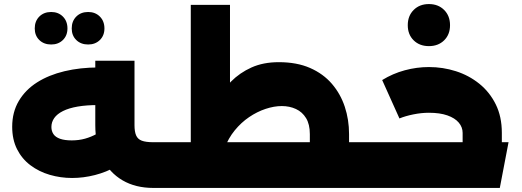

<svg xmlns="http://www.w3.org/2000/svg" viewBox="-20 -925 2567 945"><path d="M335 -49Q278 -49 225 -64.5Q172 -80 130 -111.5Q88 -143 64 -190.5Q40 -238 40 -301Q40 -373 72.5 -428Q105 -483 162.5 -519.5Q220 -556 297.5 -574.5Q375 -593 465 -593V-408Q406 -408 362.5 -400.5Q319 -393 290 -378.5Q261 -364 247 -344Q233 -324 233 -300Q233 -280 243 -265Q253 -250 275.5 -242Q298 -234 333 -234Q368 -234 398.5 -242.5Q429 -251 458 -267L553 -106Q504 -78 447.5 -63.5Q391 -49 335 -49ZM735 0Q647 0 583 -37.5Q519 -75 484 -144.5Q449 -214 449 -309V-626H642V-309Q642 -277 650 -258.5Q658 -240 678 -232.5Q698 -225 735 -225H768V0ZM768 0V-225Q776 -225 782 -194.5Q788 -164 788 -114Q788 -62 782 -31Q776 0 768 0ZM414 -706Q378 -706 355.5 -728Q333 -750 333 -785Q333 -821 355.5 -843.5Q378 -866 414 -866Q449 -866 471.5 -843.5Q494 -821 494 -785Q494 -750 471.5 -728Q449 -706 414 -706ZM232 -706Q196 -706 173.5 -728Q151 -750 151 -785Q151 -821 173.5 -843.5Q196 -866 232 -866Q267 -866 289.5 -843.5Q312 -821 312 -785Q312 -750 289.5 -728Q267 -706 232 -706Z M1641 0V-225H1813V0ZM1813 0V-225Q1821 -225 1827 -194.5Q1833 -164 1833 -114Q1833 -62 1827 -31Q1821 0 1813 0ZM1505 0V-265Q1505 -313 1486.5 -343.5Q1468 -374 1436.5 -388.5Q1405 -403 1367 -403Q1329 -403 1287 -389Q1245 -375 1206 -348.5Q1167 -322 1135.5 -283.5Q1104 -245 1085.5 -196Q1067 -147 1067 -89H961Q961 -136 969 -192.5Q977 -249 995 -308.5Q1013 -368 1043 -423.5Q1073 -479 1116.5 -523Q1160 -567 1218 -593Q1276 -619 1352 -619Q1441 -619 1506 -590.5Q1571 -562 1613.5 -512.5Q1656 -463 1677 -399.5Q1698 -336 1698 -265V0ZM821 0V-225H1698V0ZM919 -141V-901H1112V-275ZM768 0Q760 0 754 -31Q748 -62 748 -114Q748 -164 754 -194.5Q760 -225 768 -225ZM768 0V-225H821V0Z M2257 -170V-271Q2257 -299 2238 -321.5Q2219 -344 2182 -357Q2145 -370 2091 -370Q2054 -370 2014.5 -362Q1975 -354 1946 -342L1861 -531Q1913 -563 1972 -579Q2031 -595 2091 -595Q2160 -595 2224 -574.5Q2288 -554 2339 -513Q2390 -472 2420 -411.5Q2450 -351 2450 -271V-170ZM1813 0V-225H2483L2440 0ZM1813 0Q1805 0 1799 -31Q1793 -62 1793 -114Q1793 -164 1799 -194.5Q1805 -225 1813 -225ZM2091 -698Q2045 -698 2016 -726.5Q1987 -755 1987 -801Q1987 -847 2016 -876Q2045 -905 2091 -905Q2137 -905 2166 -876Q2195 -847 2195 -801Q2195 -755 2166 -726.5Q2137 -698 2091 -698Z"/></svg>

Font: Alexandria Black
Style: Regular
Weight: 900
Designer: Mohamed Gaber
Foundry: Kief Type Foundry
Version: Version 5.100